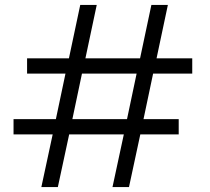

<svg xmlns="http://www.w3.org/2000/svg" viewBox="-20 -760 852 780"><path d="M602 -461 563 -276H706V-214H550L504 0H437L483 -214H261L215 0H148L194 -214H35V-276H207L246 -461H90V-523H260L306 -740H373L327 -523H549L595 -740H662L616 -523H761V-461ZM535 -461H313L274 -276H496Z"/></svg>

Font: A Bank Premium Light
Style: Regular
Weight: 300
Designer: Ninad Kale (Devanagari), Jonny Pinhorn (Latin), Htun Naung (Myanmar)
Foundry: Indian Type Foundry
Version: 4.004